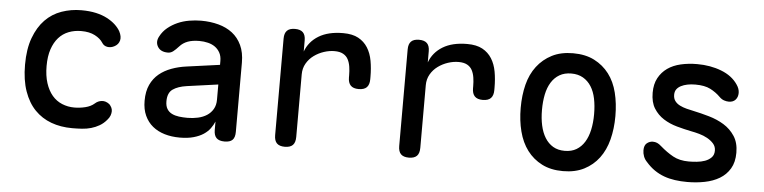

<svg xmlns="http://www.w3.org/2000/svg" viewBox="-40 -737 3679 925"><g transform="rotate(5 1800.0 -275.0)"><path d="M74 -275Q74 -351 94 -405Q114 -459 147.5 -493.5Q181 -528 226.5 -544Q272 -560 322 -560Q362 -560 393 -553Q424 -546 447.5 -533.5Q471 -521 487 -506Q503 -491 512 -475Q525 -450 520 -431Q515 -412 497 -402Q479 -392 461.5 -395Q444 -398 435 -413Q423 -432 396.5 -446Q370 -460 330 -460Q297 -460 269 -449Q241 -438 221 -415.5Q201 -393 189.5 -359Q178 -325 178 -278Q178 -231 189.5 -195.5Q201 -160 221 -136.5Q241 -113 269 -101.5Q297 -90 328 -90Q355 -90 381.5 -96.5Q408 -103 425 -118Q439 -131 458 -133Q477 -135 495 -121Q501 -115 505.5 -106.5Q510 -98 510 -88Q510 -78 506 -67Q502 -56 492 -45Q477 -27 458 -16Q439 -5 418 1Q397 7 374 8.5Q351 10 327 10Q271 10 225 -7Q179 -24 145.5 -58.5Q112 -93 93 -147Q74 -201 74 -275Z M1010 -356V-375Q1010 -398 1001 -414.5Q992 -431 977.5 -441.5Q963 -452 943 -457Q923 -462 901 -462Q868 -462 845 -453.5Q822 -445 806 -427Q799 -419 792.5 -413Q786 -407 780.5 -402.5Q775 -398 768.5 -395.5Q762 -393 754 -393Q719 -393 705 -416.5Q691 -440 706 -467Q719 -492 740.5 -509.5Q762 -527 788 -538.5Q814 -550 843.5 -555Q873 -560 901 -560Q946 -560 985 -549.5Q1024 -539 1052.5 -517Q1081 -495 1097.5 -460Q1114 -425 1114 -376V-41Q1114 -14 1102 -2Q1090 10 1063.5 10Q1037 10 1024.5 -2.5Q1012 -15 1012 -41V-82Q1005 -65 993 -48.5Q981 -32 961.5 -19Q942 -6 913.5 2Q885 10 847 10Q807 10 773.5 0Q740 -10 715.5 -30Q691 -50 677 -80.5Q663 -111 663 -152Q663 -198 678 -230Q693 -262 718.5 -283Q744 -304 778 -316.5Q812 -329 850 -334ZM1010 -261 859 -240Q817 -234 792.5 -217Q768 -200 768 -159Q768 -136 776.5 -122Q785 -108 800 -100.5Q815 -93 834.5 -90.5Q854 -88 876 -88Q902 -88 926.5 -93.5Q951 -99 969.5 -111Q988 -123 999 -142Q1010 -161 1010 -187Z M1355 10Q1329 10 1316.5 -2.5Q1304 -15 1304 -42V-509Q1304 -535 1316.5 -547.5Q1329 -560 1355 -560Q1381 -560 1393.5 -547.5Q1406 -535 1406 -509V-455Q1424 -504 1470 -532Q1516 -560 1588 -560Q1633 -560 1661.5 -544.5Q1690 -529 1707 -502Q1724 -475 1730.5 -439Q1737 -403 1737 -362V-350Q1737 -324 1724.5 -311Q1712 -298 1685 -298Q1659 -298 1646.5 -311Q1634 -324 1634 -350V-360Q1634 -381 1631 -401Q1628 -421 1620 -436.5Q1612 -452 1596 -461Q1580 -470 1554 -470Q1529 -470 1503 -461.5Q1477 -453 1455 -437Q1433 -421 1419.5 -397.5Q1406 -374 1406 -345V-42Q1406 -15 1393.5 -2.5Q1381 10 1355 10Z M1955 10Q1929 10 1916.5 -2.5Q1904 -15 1904 -42V-509Q1904 -535 1916.5 -547.5Q1929 -560 1955 -560Q1981 -560 1993.5 -547.5Q2006 -535 2006 -509V-455Q2024 -504 2070 -532Q2116 -560 2188 -560Q2233 -560 2261.5 -544.5Q2290 -529 2307 -502Q2324 -475 2330.5 -439Q2337 -403 2337 -362V-350Q2337 -324 2324.5 -311Q2312 -298 2285 -298Q2259 -298 2246.5 -311Q2234 -324 2234 -350V-360Q2234 -381 2231 -401Q2228 -421 2220 -436.5Q2212 -452 2196 -461Q2180 -470 2154 -470Q2129 -470 2103 -461.5Q2077 -453 2055 -437Q2033 -421 2019.5 -397.5Q2006 -374 2006 -345V-42Q2006 -15 1993.5 -2.5Q1981 10 1955 10Z M2700 10Q2641 10 2598 -12Q2555 -34 2526.5 -72Q2498 -110 2484.5 -162.5Q2471 -215 2471 -276Q2471 -337 2484 -388.5Q2497 -440 2526 -478Q2555 -516 2598 -538Q2641 -560 2700 -560Q2760 -560 2803 -538Q2846 -516 2874.5 -478.5Q2903 -441 2916 -389Q2929 -337 2929 -276Q2929 -215 2915.5 -162.5Q2902 -110 2873.5 -72Q2845 -34 2802 -12Q2759 10 2700 10ZM2700 -88Q2733 -88 2756.5 -102Q2780 -116 2795.5 -141Q2811 -166 2818.5 -200.5Q2826 -235 2826 -276Q2826 -317 2819 -351Q2812 -385 2796.5 -409.5Q2781 -434 2757 -448Q2733 -462 2700 -462Q2667 -462 2643 -448Q2619 -434 2603.5 -409Q2588 -384 2581 -350Q2574 -316 2574 -275Q2574 -234 2581.5 -200Q2589 -166 2604.5 -141Q2620 -116 2643.5 -102Q2667 -88 2700 -88Z M3301 10Q3270 10 3241.5 6Q3213 2 3188.5 -7Q3164 -16 3142 -31Q3120 -46 3100 -69Q3089 -80 3083.5 -94.5Q3078 -109 3078 -124Q3078 -148 3091 -158.5Q3104 -169 3120 -169Q3131 -169 3140.5 -165Q3150 -161 3161 -151Q3192 -124 3223.5 -106.5Q3255 -89 3300 -89Q3317 -89 3338.5 -91Q3360 -93 3378 -99.5Q3396 -106 3408.5 -118.5Q3421 -131 3421 -152Q3421 -172 3408.5 -186Q3396 -200 3378 -210Q3360 -220 3338.5 -226Q3317 -232 3300 -235Q3265 -242 3229 -252Q3193 -262 3164 -280.5Q3135 -299 3116.5 -328.5Q3098 -358 3098 -404Q3098 -446 3114 -475.5Q3130 -505 3157 -524Q3184 -543 3221 -551.5Q3258 -560 3300 -560Q3364 -560 3417 -539.5Q3470 -519 3497 -479Q3504 -469 3507.5 -459Q3511 -449 3511 -439Q3511 -419 3499.5 -406Q3488 -393 3467 -393Q3456 -393 3444 -397Q3432 -401 3421 -412Q3400 -433 3372.5 -447Q3345 -461 3300 -461Q3279 -461 3261.5 -457.5Q3244 -454 3230.5 -447Q3217 -440 3209.5 -429.5Q3202 -419 3202 -403Q3202 -385 3211 -373Q3220 -361 3235 -353.5Q3250 -346 3267.5 -341.5Q3285 -337 3300 -334Q3338 -326 3378 -314.5Q3418 -303 3450.5 -283Q3483 -263 3504 -231Q3525 -199 3525 -151Q3525 -105 3506.5 -74Q3488 -43 3457 -24.5Q3426 -6 3385.5 2Q3345 10 3301 10Z"/></g></svg>

Font: Maple Mono Normal NL Medium
Style: Regular
Weight: 500
Monospace: yes
Designer: subframe7536
Version: Version 7.000